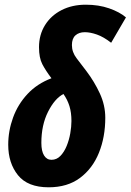

<svg xmlns="http://www.w3.org/2000/svg" viewBox="-20 -787 556 817"><path d="M187 10Q98 10 56.5 -41.5Q15 -93 15 -171Q15 -230 35.5 -286.5Q56 -343 97 -387Q138 -431 199 -454Q174 -487 160 -514Q146 -541 146 -586Q146 -639 171.5 -680Q197 -721 242 -744Q287 -767 345 -767Q400 -767 444.5 -751.5Q489 -736 516 -713L453 -605Q421 -630 392.5 -640Q364 -650 341 -650Q316 -650 301 -636.5Q286 -623 286 -595Q286 -565 306 -539Q326 -513 348 -484Q382 -439 405 -389Q428 -339 428 -286Q428 -204 401 -137Q374 -70 320.5 -30Q267 10 187 10ZM199 -107Q221 -107 237 -123.5Q253 -140 263.5 -165.5Q274 -191 279 -219.5Q284 -248 284 -272Q284 -308 275.5 -335.5Q267 -363 250 -387Q213 -368 184.5 -311.5Q156 -255 156 -179Q156 -144 167.5 -125.5Q179 -107 199 -107Z"/></svg>

Font: Noto Sans ExtraCondensed ExtraBold
Style: Italic
Weight: 800
Width: 2
Italic angle: -12°
Designer: Monotype Design Team
Foundry: Monotype Imaging Inc.
Version: Version 2.013; ttfautohint (v1.8.4.7-5d5b)